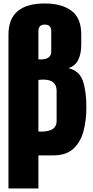

<svg xmlns="http://www.w3.org/2000/svg" viewBox="-20 -887 532 1096"><path d="M28.3 189V-689.5Q28.3 -867.2 235.8 -867.2Q330.6 -867.2 387.2 -826.2Q443.8 -785.2 443.8 -689.5V-632.3Q443.8 -581.1 427 -545.9Q410.2 -510.7 370.6 -498Q432.6 -483.4 452.9 -425.5Q473.1 -367.7 473.1 -272.9Q473.1 -200.2 456.5 -137.9Q439.9 -75.7 398.7 -37.8Q357.4 0 284.2 0H199.2V189ZM199.2 -548.3Q206.1 -547.9 211.9 -547.9Q272.5 -547.9 272.5 -592.8V-709.5Q272.5 -746.6 235.8 -746.6Q199.2 -746.6 199.2 -709.5ZM199.2 -136.2Q206.5 -135.7 213.4 -135.7Q303.2 -135.7 303.2 -194.8V-368.7Q303.2 -432.6 227.1 -432.6Q214.4 -432.6 199.2 -430.7Z"/></svg>

Font: webenart
Style: Regular
Weight: 400
Designer: Vernon Adams
Foundry: Vernon Adams
Version: Version 2.116; ttfautohint (v1.8.3)